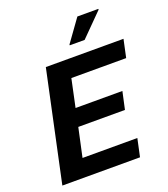

<svg xmlns="http://www.w3.org/2000/svg" viewBox="-160 -1016 987 1129"><g transform="rotate(-20 333.5 -452.0)"><path d="M34 0 181 -688H667L643 -576H300L263 -402H556L532 -292H240L201 -112H544L520 0ZM357 -760V-765L457 -904H588V-899L450 -760Z"/></g></svg>

Font: Saira Thin SemiBold
Style: Italic
Weight: 600
Italic angle: -12°
Version: Version 1.101